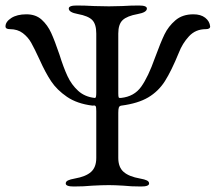

<svg xmlns="http://www.w3.org/2000/svg" viewBox="-20 -673 785 698"><path d="M219 -6Q219 -13 227 -17Q235 -21 252 -24Q292 -31 311 -48Q330 -65 330 -99V-269Q330 -283 328 -286.5Q326 -290 322 -289.5Q318 -289 316 -289Q260 -296 223.5 -321Q187 -346 166 -377.5Q145 -409 124 -456Q105 -497 93.5 -517.5Q82 -538 63 -552.5Q44 -567 16 -567Q0 -567 0 -577Q0 -594 21 -607.5Q42 -621 76 -621Q110 -621 131.5 -601.5Q153 -582 166 -553.5Q179 -525 196 -475Q211 -427 225.5 -396Q240 -365 264 -343Q288 -321 324 -317H325Q328 -317 329 -322Q330 -327 330 -336V-551Q330 -585 315.5 -600Q301 -615 263 -622Q230 -628 230 -642Q230 -653 259 -653Q287 -653 323 -651L376 -650L424 -651Q456 -653 485 -653Q514 -653 514 -642Q514 -628 481 -622Q442 -615 426 -600Q410 -585 410 -551V-334Q410 -322 411.5 -319Q413 -316 420 -317Q468 -322 493.5 -358Q519 -394 543 -462Q564 -519 578 -548Q592 -577 617.5 -599Q643 -621 683 -621Q710 -621 726 -608.5Q742 -596 744 -577Q744 -567 728 -567Q691 -567 667 -541Q643 -515 630 -481Q603 -415 579.5 -378Q556 -341 519 -319Q482 -297 421 -289Q414 -288 412 -282Q410 -276 410 -263V-99Q410 -65 429.5 -48Q449 -31 489 -24Q506 -21 514 -17Q522 -13 522 -6Q522 5 493 5Q456 5 429 2Q397 0 376 0Q351 0 315 2Q285 5 248 5Q219 5 219 -6Z"/></svg>

Font: EB Garamond
Style: Regular
Weight: 400
Designer: Georg Duffner and Octavio Pardo
Foundry: Georg Duffner
Version: Version 1.000; ttfautohint (v1.6)